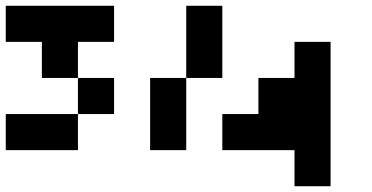

<svg xmlns="http://www.w3.org/2000/svg" viewBox="-20 -645 1290 665"><path d="M750 -375H625V-625H750ZM125 -375V-500H0V-625H375V-500H250V-375ZM750 -125V-250H875V-375H1000V-500H1125V0H1000V-125ZM625 -125H500V-375H625ZM250 -375H375V-250H250ZM0 -125V-250H250V-125Z"/></svg>

Font: Tiny5
Style: Regular
Weight: 400
Designer: Stefan Schmidt
Foundry: Made with Bits'n'Picas by Kreative Software
Version: Version 1.002; ttfautohint (v1.8.4.7-5d5b)